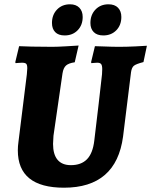

<svg xmlns="http://www.w3.org/2000/svg" viewBox="-20 -862 704 894"><path d="M227 -192Q227 -143 248 -118Q269 -93 310 -93Q358 -93 385 -120.5Q412 -148 419 -207Q428 -282 439.5 -379.5Q451 -477 455 -516Q456 -525 456 -540Q456 -557 451 -563.5Q446 -570 433 -570Q425 -570 417 -569Q409 -568 406 -568L404 -572L422 -647Q435 -647 469 -645.5Q503 -644 536 -644Q570 -644 611 -646Q652 -648 664 -649L648 -573Q613 -564 603 -555.5Q593 -547 590 -525L553 -226Q521 12 278 12Q63 12 63 -162Q63 -181 66 -202L105 -516L107 -544Q107 -560 102 -565Q97 -570 82 -570Q73 -570 64.5 -569Q56 -568 53 -568L51 -572L69 -647Q84 -646 127.5 -645Q171 -644 223 -644Q247 -644 289.5 -646.5Q332 -649 346 -650L328 -572Q300 -568 287.5 -557Q275 -546 271 -520L229 -230ZM222 -755Q222 -793 245.5 -817.5Q269 -842 306 -842Q334 -842 349.5 -826Q365 -810 365 -783Q365 -745 341.5 -721Q318 -697 281 -697Q252 -697 237 -712.5Q222 -728 222 -755ZM401 -755Q401 -793 424.5 -817.5Q448 -842 485 -842Q514 -842 529.5 -826Q545 -810 545 -783Q545 -745 521.5 -721Q498 -697 461 -697Q432 -697 416.5 -712.5Q401 -728 401 -755Z"/></svg>

Font: Alegreya SC ExtraBold
Style: Italic
Weight: 800
Italic angle: -7°
Designer: Juan Pablo del Peral
Foundry: Huerta Tipografica
Version: Version 2.007; ttfautohint (v1.6)